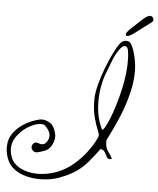

<svg xmlns="http://www.w3.org/2000/svg" viewBox="-76 -811 795 966"><g transform="rotate(5 321.5 -327.5)"><path d="M575 -575Q583 -550 587 -524.5Q591 -499 591 -475Q591 -440 585.5 -407.5Q580 -375 572 -347Q560 -301 541.5 -255.5Q523 -210 505.5 -174Q488 -138 478 -118Q478 -114 478.5 -101.5Q479 -89 485 -75Q491 -62 499 -52.5Q507 -43 512 -31Q513 -30 513 -29.5Q513 -29 513 -29Q513 -25 504 -25Q500 -25 495 -27Q490 -29 488 -33Q474 -65 464.5 -68.5Q455 -72 453 -72Q425 -34 399.5 -4Q374 26 341.5 48.5Q309 71 260 89Q217 106 160 106Q125 106 90.5 97Q56 88 30 68Q4 48 -8 15Q-13 1 -15.5 -13Q-18 -27 -18 -39Q-18 -82 5 -113Q28 -144 62.5 -164Q97 -184 131 -192Q135 -193 139 -193.5Q143 -194 147 -194Q167 -194 188 -180.5Q209 -167 218 -129Q219 -125 219.5 -121.5Q220 -118 220 -114Q220 -92 207.5 -69Q195 -46 172 -38Q143 -27 130 -27Q124 -27 120.5 -29.5Q117 -32 113 -35Q111 -37 108.5 -41.5Q106 -46 106 -52Q106 -62 115 -71Q122 -76 126 -76Q133 -76 140.5 -73Q148 -70 155 -70Q166 -70 173 -76Q191 -93 191 -114Q191 -128 183.5 -141Q176 -154 165 -164Q158 -171 144 -171Q125 -171 99.5 -159.5Q74 -148 55 -131Q32 -111 17.5 -87.5Q3 -64 3 -35Q3 -25 5 -14.5Q7 -4 11 8Q24 42 61.5 61Q99 80 148 80Q194 80 242 63Q289 45 325.5 14Q362 -17 387 -50Q412 -83 425 -108Q438 -133 438 -138Q439 -145 429 -168.5Q419 -192 409 -231Q399 -270 400 -323Q401 -353 411.5 -393.5Q422 -434 438 -476Q454 -518 471 -553Q488 -588 502 -607Q516 -625 532 -625Q534 -625 537 -625Q540 -625 542 -624Q554 -623 562.5 -606Q571 -589 575 -575ZM548 -465Q551 -495 551 -525Q551 -556 547 -577Q543 -598 532 -598Q517 -601 498 -571Q482 -547 470 -515Q458 -483 444 -447Q434 -421 427.5 -385Q421 -349 421 -309Q421 -282 425 -254.5Q429 -227 438 -202Q448 -176 450.5 -171.5Q453 -167 458 -172Q471 -189 485 -222.5Q499 -256 512 -298.5Q525 -341 534.5 -384.5Q544 -428 548 -465ZM529 -658Q529 -663 533.5 -669Q538 -675 551 -688Q585 -720 607.5 -740.5Q630 -761 643 -761Q651 -761 656 -755Q661 -749 661 -742Q661 -737 658.5 -734Q656 -731 651 -727Q638 -717 615.5 -700.5Q593 -684 575 -670Q556 -656 548.5 -653Q541 -650 537 -650Q529 -650 529 -658Z"/></g></svg>

Font: Ingrid Darling
Style: Regular
Weight: 400
Designer: Robert E. Leuschke
Foundry: Robert E. Leuschke
Version: Version 1.010; ttfautohint (v1.8.3)